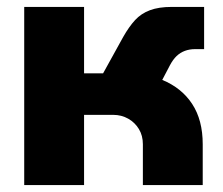

<svg xmlns="http://www.w3.org/2000/svg" viewBox="-20 -535 646 555"><path d="M50 0V-515H223V-323H278L336 -428Q353 -458 370.5 -477Q388 -496 413.5 -505.5Q439 -515 476 -515H570V-393H544Q528 -393 514.5 -388Q501 -383 490.5 -373Q480 -363 471 -346L449 -304Q505 -281 535.5 -234.5Q566 -188 566 -118V0H393V-118Q393 -143 381.5 -162Q370 -181 350.5 -192Q331 -203 307 -203H223V0Z"/></svg>

Font: MuseoModerno Thin ExtraBold
Style: Regular
Weight: 800
Version: Version 1.002